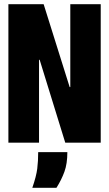

<svg xmlns="http://www.w3.org/2000/svg" viewBox="-20 -680 520 915"><path d="M20 -660H188L312 -265H315V-660H460V0H291L169 -395H166V0H20ZM162 45H301Q301 100 287 138.5Q273 177 249 215H134Q153 160 157.5 124Q162 88 162 45Z"/></svg>

Font: Bricolage Grotesque 96pt Condensed ExBd
Style: Regular
Weight: 800
Width: 3
Designer: Mathieu Triay
Foundry: Atelier Triay
Version: Version 1.001;Glyphs 3.2 (3207)